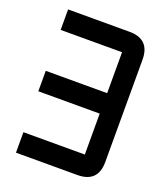

<svg xmlns="http://www.w3.org/2000/svg" viewBox="-128 -772 744 861"><g transform="rotate(20 244.0 -342.0)"><path d="M439.5 -585.9V-97.7Q439.5 0 341.8 0H48.8V-97.7H341.8V-293H48.8V-390.6H341.8V-585.9H48.8V-683.6H341.8Q439.5 -683.6 439.5 -585.9Z"/></g></svg>

Font: BabelStone Runic Ruled
Style: Regular
Weight: 400
Designer: Andrew West
Foundry: BabelStone
Version: Version 7.004 November 9, 2023